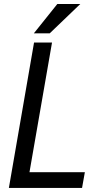

<svg xmlns="http://www.w3.org/2000/svg" viewBox="-20 -919 501 939"><path d="M395 -76.7 381.3 0H94.7L108.4 -76.7ZM234.4 -710.9 110.8 0H23.4L146.5 -710.9ZM145.5 -755.9 260.3 -899.4H372.6L223.1 -755.9Z"/></svg>

Font: Roboto Condensed
Style: Italic
Weight: 400
Italic angle: -12°
Designer: Christian Robertson
Foundry: Google
Version: Version 3.0